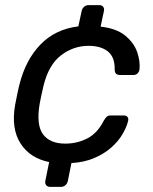

<svg xmlns="http://www.w3.org/2000/svg" viewBox="-20 -630 599 750"><path d="M176 100Q166 100 160.5 93.5Q155 87 157 77L172 3Q97 -12 60 -70Q23 -128 39 -220Q42 -235 47 -260Q52 -285 56 -300Q80 -396 138 -456Q196 -516 286 -527L299 -587Q301 -597 308.5 -603.5Q316 -610 326 -610H368Q378 -610 383 -603.5Q388 -597 386 -587L373 -526Q435 -519 469 -491Q503 -463 515.5 -427.5Q528 -392 525 -360Q524 -350 517.5 -343.5Q511 -337 501 -337H449Q439 -337 433.5 -342Q428 -347 428 -358Q429 -407 401.5 -429Q374 -451 326 -451Q267 -451 218.5 -414Q170 -377 150 -295Q146 -279 142 -259.5Q138 -240 135 -225Q121 -142 148 -105.5Q175 -69 235 -69Q281 -69 320.5 -89Q360 -109 385 -158Q392 -170 397.5 -174.5Q403 -179 413 -179H464Q474 -179 478.5 -172.5Q483 -166 480 -156Q474 -132 458 -105Q442 -78 415 -54Q388 -30 349 -13Q310 4 259 7L245 77Q243 87 235.5 93.5Q228 100 218 100Z"/></svg>

Font: Rubik
Style: Italic
Weight: 400
Italic angle: -12°
Designer: Hubert and Fischer
Foundry: Hubert and Fischer
Version: Version 2.300;gftools[0.9.30]